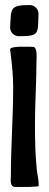

<svg xmlns="http://www.w3.org/2000/svg" viewBox="-20 -739 193 758"><path d="M98 -719C18 -719 24 -707 20 -630C20 -611 36 -596 55 -596C137 -596 129 -606 132 -683C133 -702 117 -719 98 -719ZM32 -394C32 -278 23 -163 23 -47C23 -31 17 -1 40 -1C68 -1 99 0 127 -3C130 -3 133 -5 133 -8C133 -29 127 -51 125 -72C119 -131 118 -192 118 -251C118 -333 124 -414 124 -496C124 -509 129 -554 110 -554C96 -554 20 -559 20 -544C20 -541 21 -538 21 -535C27 -487 32 -442 32 -394Z"/></svg>

Font: DisSenso
Style: Regular
Weight: 400
Version: Version 1.150